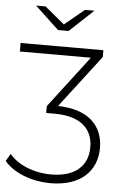

<svg xmlns="http://www.w3.org/2000/svg" viewBox="-85 -768 649 1010"><g transform="rotate(5 239.5 -263.0)"><path d="M372 -725C372 -725 246 -607 246 -607C246 -607 190 -607 190 -607C190 -607 64 -725 64 -725C64 -725 114 -725 114 -725C114 -725 218 -639 218 -639C218 -639 322 -725 322 -725C322 -725 372 -725 372 -725ZM437 -486C437 -486 225 -209 225 -209C386 -206 464 -125 464 -7C464 112 381 199 221 199C117 199 23 160 -24 103C-24 103 -1 64 -1 64C41 115 123 153 220 153C346 153 413 91 413 -7C413 -104 349 -167 210 -167C210 -167 166 -167 166 -167C166 -167 166 -203 166 -203C166 -203 375 -477 375 -477C375 -477 0 -477 0 -477C0 -477 0 -522 0 -522C0 -522 437 -522 437 -522C437 -522 437 -486 437 -486Z"/></g></svg>

Font: TamingNoise
Style: Regular
Weight: 500
Designer: Julieta Ulanovsky
Foundry: Julieta Ulanovsky
Version: ""